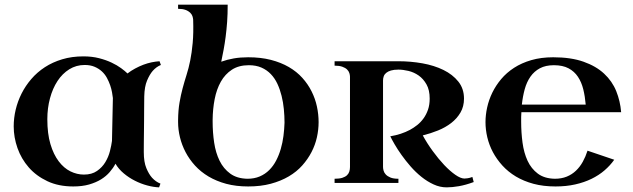

<svg xmlns="http://www.w3.org/2000/svg" viewBox="-20 -789 2728 828"><path d="M339.8 -545.9Q376.5 -545.9 407 -538.1Q437.5 -530.3 461.2 -519Q484.9 -507.8 502.2 -495.1Q519.5 -482.4 529.8 -472.2Q544.9 -483.9 562.5 -493.4Q580.1 -502.9 598.1 -509.8Q616.2 -516.6 634 -520.3Q651.9 -523.9 668 -524.9L673.8 -508.8Q654.3 -501 638.7 -483.4Q625.5 -468.3 614.3 -441.9Q603 -415.5 602.1 -373Q601.6 -348.1 601.6 -321.3Q601.6 -294.4 601.3 -268.3Q601.1 -242.2 600.8 -218.5Q600.6 -194.8 600.3 -176.3Q600.1 -157.7 600.1 -146.2Q600.1 -134.8 600.1 -132.8Q600.1 -90.3 611.1 -64Q622.1 -37.6 635.7 -22.5Q651.9 -4.9 671.9 2.9L666 19Q642.1 18.1 614.7 10.7Q587.4 3.4 561.5 -9.8Q535.6 -22.9 513.7 -41.3Q491.7 -59.6 478 -83Q468.3 -64.5 453.1 -46.9Q438 -29.3 416 -15.6Q394 -2 364.3 6.6Q334.5 15.1 295.9 15.1Q232.4 15.1 184.3 -7.6Q136.2 -30.3 104 -67.1Q71.8 -104 55.4 -150.4Q39.1 -196.8 39.1 -244.1Q39.1 -279.8 47.6 -315.9Q56.2 -352.1 73 -385.5Q89.8 -418.9 115 -448.2Q140.1 -477.5 173.6 -499.3Q207 -521 248.5 -533.4Q290 -545.9 339.8 -545.9ZM341.8 -36.1Q376 -36.1 398.4 -51.8Q420.9 -67.4 434.3 -89.8Q447.8 -112.3 454.1 -137.2Q460.4 -162.1 462.9 -181.2L466.8 -366.2Q465.8 -376.5 463.1 -391.1Q460.4 -405.8 455.1 -421.4Q449.7 -437 441.2 -452.9Q432.6 -468.8 419.4 -481Q406.2 -493.2 387.9 -501Q369.6 -508.8 345.2 -508.8Q308.6 -508.8 278.8 -490.2Q249 -471.7 228 -439.7Q207 -407.7 195.6 -365.2Q184.1 -322.8 184.1 -274.9Q184.1 -212.4 197.5 -167.5Q210.9 -122.6 233.2 -93.3Q255.4 -64 283.7 -50Q312 -36.1 341.8 -36.1Z M748 -769H961.9Q961.9 -728.5 959.5 -694.3Q957 -660.2 953.1 -630.4Q949.2 -600.6 944.3 -574.2Q939.5 -547.9 934.1 -522.9Q960 -532.2 988.3 -537.1Q1016.6 -542 1050.3 -542Q1104.5 -542 1148.2 -530.8Q1191.9 -519.5 1225.8 -499.8Q1259.8 -480 1283.9 -453.1Q1308.1 -426.3 1323.7 -395Q1339.4 -363.8 1346.7 -329.8Q1354 -295.9 1354 -262.2Q1354 -230 1346.7 -197Q1339.4 -164.1 1323.5 -133.3Q1307.6 -102.5 1283.4 -75.4Q1259.3 -48.3 1225.3 -28.3Q1191.4 -8.3 1147.9 3.4Q1104.5 15.1 1050.3 15.1Q998 15.1 955.6 3.7Q913.1 -7.8 879.4 -27.8Q845.7 -47.9 821 -75Q796.4 -102.1 780.3 -132.8Q764.2 -163.6 756.1 -196.8Q748 -230 748 -262.2V-271Q748.5 -314 754.2 -346.7Q759.8 -379.4 767.6 -408.4Q775.4 -437.5 784.4 -465.8Q793.5 -494.1 800.3 -527.8Q807.1 -561.5 811 -604Q814.9 -646.5 813 -704.1Q812.5 -711.4 809.8 -719.5Q807.1 -727.5 799.8 -734.6Q792.5 -741.7 780 -746.3Q767.6 -751 748 -751ZM897 -264.2Q897 -217.8 903.6 -173.8Q910.2 -129.9 927 -95.7Q943.8 -61.5 972.9 -40.3Q1002 -19 1046.9 -18.1Q1076.7 -18.1 1100.1 -28.1Q1123.5 -38.1 1141.1 -55.7Q1158.7 -73.2 1170.9 -96.7Q1183.1 -120.1 1190.9 -147Q1198.7 -173.8 1202.4 -202.6Q1206.1 -231.4 1207 -259.8Q1207 -288.6 1204.1 -318.4Q1201.2 -348.1 1194.3 -375.7Q1187.5 -403.3 1176.3 -427.5Q1165 -451.7 1147.9 -469.5Q1130.9 -487.3 1107.4 -497.6Q1084 -507.8 1053.2 -507.8Q1009.8 -507.8 980.2 -488.5Q950.7 -469.2 932.4 -436.8Q914.1 -404.3 905.8 -361.8Q897.5 -319.3 897 -272.9Z M2022.9 -3.9Q1988.3 8.8 1959.2 13.9Q1930.2 19 1906.2 19Q1877.4 19 1849.9 6.3Q1822.3 -6.3 1797.4 -26.4Q1772.5 -46.4 1750.7 -71.3Q1729 -96.2 1711.7 -120.6Q1694.3 -145 1681.9 -166.5Q1669.4 -188 1663.1 -201.2Q1710.4 -209 1748 -229Q1764.2 -237.8 1779.3 -249.8Q1794.4 -261.7 1806.4 -278.3Q1818.4 -294.9 1825.7 -315.9Q1833 -336.9 1833 -363.8Q1833 -400.9 1819.3 -425Q1805.7 -449.2 1785.4 -463.4Q1765.1 -477.5 1741.5 -483.2Q1717.8 -488.8 1698.2 -488.8Q1678.7 -488.8 1665.8 -484.9Q1652.8 -481 1645.3 -474.6Q1637.7 -468.3 1634.8 -459.7Q1631.8 -451.2 1631.8 -441.9V-68.8Q1631.8 -61.5 1634.3 -52.7Q1636.7 -43.9 1643.8 -36.4Q1650.9 -28.8 1663.8 -23.4Q1676.8 -18.1 1698.2 -18.1V0H1422.9V-18.1Q1443.4 -18.1 1456.3 -22.2Q1469.2 -26.4 1476.6 -33.4Q1483.9 -40.5 1486.6 -49.6Q1489.3 -58.6 1489.3 -68.8V-458Q1489.3 -465.3 1486.6 -473.9Q1483.9 -482.4 1476.6 -489.5Q1469.2 -496.6 1456.3 -501.2Q1443.4 -505.9 1422.9 -505.9V-524.9H1698.2Q1751 -524.9 1801.8 -515.9Q1852.5 -506.8 1892.3 -487.3Q1932.1 -467.8 1956.5 -437.3Q1981 -406.7 1981 -363.8Q1981 -329.6 1965.8 -303.7Q1950.7 -277.8 1925.8 -258.5Q1900.9 -239.3 1868.9 -226.3Q1836.9 -213.4 1803.2 -205.1Q1821.8 -170.9 1846.2 -137.5Q1870.6 -104 1895.5 -77.6Q1920.4 -51.3 1943.6 -35.2Q1966.8 -19 1982.9 -19Q1987.8 -19 1996.8 -20.3Q2005.9 -21.5 2017.1 -25.9Z M2228.5 -305.2Q2227.5 -294.4 2227.5 -284.4Q2227.5 -274.4 2227.5 -264.2Q2227.5 -217.8 2233.4 -173.8Q2239.3 -129.9 2255.1 -95.7Q2271 -61.5 2299.3 -40.3Q2327.6 -19 2372.6 -18.1Q2401.4 -18.1 2424.1 -27.3Q2446.8 -36.6 2463.9 -53Q2481 -69.3 2493.2 -91.3Q2505.4 -113.3 2513.7 -139.2L2628.9 -100.1Q2611.3 -75.2 2586.9 -54.2Q2562.5 -33.2 2531 -17.8Q2499.5 -2.4 2460.7 6.3Q2421.9 15.1 2375.5 15.1Q2323.2 15.1 2280.8 3.7Q2238.3 -7.8 2204.8 -27.8Q2171.4 -47.9 2146.7 -75Q2122.1 -102.1 2105.7 -132.8Q2089.4 -163.6 2081.5 -196.8Q2073.7 -230 2073.7 -262.2Q2073.7 -293 2080.8 -325.4Q2087.9 -357.9 2103 -389.2Q2118.2 -420.4 2141.4 -448Q2164.6 -475.6 2197 -496.6Q2229.5 -517.6 2271.5 -529.8Q2313.5 -542 2365.7 -542Q2442.4 -542 2496.3 -522.9Q2550.3 -503.9 2585.2 -471.4Q2620.1 -439 2637.5 -396Q2654.8 -353 2658.7 -305.2ZM2368.7 -507.8Q2333 -507.8 2308.3 -494.6Q2283.7 -481.4 2267.6 -458.5Q2251.5 -435.5 2242.9 -404.5Q2234.4 -373.5 2230.5 -337.9H2505.9Q2502.9 -373 2495.4 -403.8Q2487.8 -434.6 2472.4 -457.8Q2457 -481 2431.9 -494.4Q2406.7 -507.8 2368.7 -507.8Z"/></svg>

Font: Uncial Antiqua
Style: Regular
Weight: 400
Version: Version 1.000